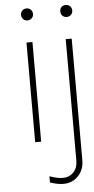

<svg xmlns="http://www.w3.org/2000/svg" viewBox="-60 -705 468 960"><g transform="rotate(-5 174.0 -225.0)"><path d="M126 -500V0H96V-500ZM293 111V-500H323V110Q323 158 293.5 189Q264 220 219 220Q189 220 152 207V176Q192 190 218 190Q251 190 272 168Q293 146 293 111ZM81 -640Q81 -653 89.5 -661.5Q98 -670 111 -670Q124 -670 132.5 -661.5Q141 -653 141 -640Q141 -627 132.5 -618.5Q124 -610 111 -610Q98 -610 89.5 -618.5Q81 -627 81 -640ZM278 -640Q278 -654 286 -662Q294 -670 308 -670Q321 -670 329.5 -661.5Q338 -653 338 -640Q338 -627 329.5 -618.5Q321 -610 308 -610Q295 -610 286.5 -618.5Q278 -627 278 -640Z"/></g></svg>

Font: Metropolitano Thin
Style: Regular
Weight: 250
Designer: Fonts by Alex Slobzheninov & Chris M. Simpson / Changes by Cristiano Sobral
Foundry: Fonts by Alex Slobzheninov & Chris M. Simpson / Changes by Cristiano Sobral
Version: Version 1.00;August 30, 2020;FontCreator 13.0.0.2681 64-bit